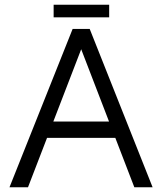

<svg xmlns="http://www.w3.org/2000/svg" viewBox="-20 -789 683 809"><path d="M20 0 286 -667H358L623 0H546L315 -600L330 -602L98 0ZM137 -208 168 -277H495L500 -208ZM206 -716V-769H440V-716Z"/></svg>

Font: Maven Pro
Style: Regular
Weight: 400
Designer: Joe Prince
Foundry: Joe Prince
Version: Version 2.103